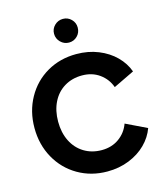

<svg xmlns="http://www.w3.org/2000/svg" viewBox="-142 -1099 1036 1215"><g transform="rotate(-15 376.0 -491.0)"><path d="M34 -373Q34 -482 83 -570Q132 -658 217.5 -707.5Q303 -757 410 -757Q488 -757 553.5 -730.5Q619 -704 664 -659Q709 -614 729 -558L592 -492Q572 -548 524 -582.5Q476 -617 410 -617Q345 -617 294.5 -586.5Q244 -556 216.5 -500.5Q189 -445 189 -373Q189 -301 216.5 -245.5Q244 -190 294.5 -159Q345 -128 410 -128Q476 -128 524 -162.5Q572 -197 592 -253L729 -187Q709 -131 664 -86Q619 -41 553.5 -14.5Q488 12 410 12Q304 12 218 -38Q132 -88 83 -176Q34 -264 34 -373ZM308 -917Q308 -949 331 -971.5Q354 -994 386 -994Q418 -994 440.5 -971.5Q463 -949 463 -917Q463 -884 440.5 -861.5Q418 -839 386 -839Q354 -839 331 -862Q308 -885 308 -917Z"/></g></svg>

Font: BLUETTI 2.0
Style: Bold
Weight: 700
Designer: Stijn de Vries
Foundry: tokotype
Version: Version 2.005;October 31, 2023;FontCreator 14.0.0.2814 64-bi